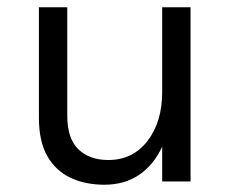

<svg xmlns="http://www.w3.org/2000/svg" viewBox="-20 -499 646 528"><path d="M267 9Q215 9 174.2 -10Q133.5 -29 110.2 -69.5Q87 -110 87 -175V-479H165V-181Q165 -118 195.5 -88.5Q226 -59 278 -59Q345 -59 385.5 -111.2Q426 -163.5 426 -246V-479H504V0H426V-95.5Q403 -46 363 -18.5Q323 9 267 9Z"/></svg>

Font: Betina Sans
Style: Regular
Weight: 400
Designer: Jonathan Pinhorn (font) & Cristiano Sobral (main changes)
Version: Version 2.001;April 28, 2021;FontCreator 13.0.0.2655 32-bit;